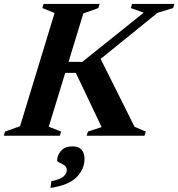

<svg xmlns="http://www.w3.org/2000/svg" viewBox="-48 -690 907 976"><path d="M636 -45.5 693 -21 686.5 0H392.5L399 -21L468.5 -44L337.5 -319.5H283.5L200 -46L262.5 -21L256 0H-28.5L-22.5 -21L54 -48.5L229.5 -624L167.5 -649L173.5 -670H458.5L452 -649L375.5 -621.5L300.5 -375.5H370.5L682.5 -625.5L617 -649L623.5 -670H838.5L832 -649L753 -625L463.5 -390.5ZM242.5 125.5Q242.5 100 262 77Q281.5 54 320.5 54Q381.5 54 381.5 119.5Q381.5 169 342 210Q302.5 251 208.5 265.5L213 231Q260.5 221.5 276 206Q291.5 190.5 291.5 174.5Q291.5 159 279.2 150.5Q267 142 254.8 136.8Q242.5 131.5 242.5 125.5Z"/></svg>

Font: Newsreader 16pt
Style: Bold Italic
Weight: 700
Italic angle: -17°
Designer: Hugues Gentile
Foundry: Production Type
Version: Version 1.003; ttfautohint (v1.8.3)